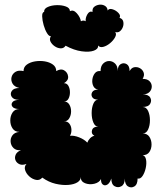

<svg xmlns="http://www.w3.org/2000/svg" viewBox="-20 -806 714 840"><path d="M165 -29Q154 -16 138 -19Q122 -22 108.5 -34Q95 -46 90 -61.5Q85 -77 96 -89Q78 -82 65.5 -87.5Q53 -93 48 -104.5Q43 -116 48.5 -129Q54 -142 72 -149Q51 -147 39.5 -158Q28 -169 26.5 -185Q25 -201 34.5 -214Q44 -227 65 -229Q45 -229 35 -244Q25 -259 25 -279Q25 -299 35 -314Q45 -329 65 -329Q42 -329 34.5 -339Q27 -349 34.5 -359Q42 -369 65 -369Q40 -369 31.5 -382Q23 -395 31.5 -408Q40 -421 65 -421Q43 -426 35 -440Q27 -454 30.5 -468.5Q34 -483 47.5 -491.5Q61 -500 83 -495Q83 -513 97.5 -523.5Q112 -534 133.5 -537.5Q155 -541 176 -537.5Q197 -534 211.5 -523.5Q226 -513 226 -495Q246 -507 261 -498Q276 -489 278 -471.5Q280 -454 260 -442Q273 -442 279.5 -430Q286 -418 286 -402Q286 -386 279.5 -374Q273 -362 260 -362Q275 -362 283 -349Q291 -336 291 -319Q291 -302 283 -288.5Q275 -275 260 -275Q275 -276 283.5 -265Q292 -254 292.5 -238.5Q293 -223 286 -212Q304 -214 326.5 -205Q349 -196 362 -182Q366 -193 374.5 -201.5Q383 -210 393 -212Q378 -220 382.5 -236Q387 -252 410 -252Q396 -252 388.5 -270Q381 -288 381 -311.5Q381 -335 388.5 -352.5Q396 -370 410 -370Q390 -370 383.5 -381Q377 -392 383.5 -403Q390 -414 410 -414Q395 -416 388.5 -429Q382 -442 384 -458Q386 -474 395 -485.5Q404 -497 420 -495Q420 -517 431.5 -528Q443 -539 457.5 -539Q472 -539 483.5 -528Q495 -517 495 -495Q495 -518 508 -525.5Q521 -533 534 -525.5Q547 -518 547 -495Q555 -510 568 -512Q581 -514 592.5 -507.5Q604 -501 608.5 -488.5Q613 -476 604 -461Q624 -461 634 -451Q644 -441 644 -427.5Q644 -414 634 -403.5Q624 -393 604 -393Q629 -393 637 -379.5Q645 -366 637 -352Q629 -338 604 -338Q620 -338 628 -320.5Q636 -303 636 -280Q636 -257 628 -239.5Q620 -222 604 -222Q624 -222 633.5 -207.5Q643 -193 643 -174Q643 -155 633.5 -141Q624 -127 604 -127Q616 -124 619 -107.5Q622 -91 617.5 -70.5Q613 -50 603.5 -36Q594 -22 582 -25Q582 1 568 9.5Q554 18 540 9.5Q526 1 526 -25Q526 0 511.5 8.5Q497 17 482 9Q467 1 467 -25Q460 -4 449 2Q438 8 429.5 1Q421 -6 422 -23Q414 -7 392.5 -2Q371 3 352 -4.5Q333 -12 333 -32Q334 -18 319 -8.5Q304 1 278.5 3Q253 5 223 -2Q193 -9 165 -29ZM267 -606Q259 -594 245.5 -594.5Q232 -595 219.5 -603.5Q207 -612 201 -624Q195 -636 203 -648Q195 -646 186 -660.5Q177 -675 171 -696Q165 -717 164.5 -734.5Q164 -752 173 -754Q172 -768 189 -775.5Q206 -783 228.5 -783.5Q251 -784 268.5 -777.5Q286 -771 286 -757Q301 -765 316 -748Q331 -731 334 -713Q345 -719 355 -713Q353 -727 362 -743Q371 -759 385 -754Q383 -769 392.5 -776.5Q402 -784 415 -785.5Q428 -787 439 -780.5Q450 -774 451 -760Q457 -770 472 -765.5Q487 -761 498 -749.5Q509 -738 503 -728Q516 -724 519 -712.5Q522 -701 518 -689Q514 -677 505 -669.5Q496 -662 484 -666Q491 -657 483.5 -643Q476 -629 461.5 -617Q447 -605 432 -601Q417 -597 409 -607Q411 -592 391 -584.5Q371 -577 337.5 -581.5Q304 -586 267 -606Z"/></svg>

Font: Rubik Bubbles
Style: Regular
Weight: 400
Designer: Hubert and Fischer, NaN
Foundry: Hubert and Fischer, NaN
Version: Version 2.200